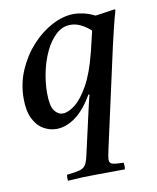

<svg xmlns="http://www.w3.org/2000/svg" viewBox="-82 -544 700 855"><g transform="rotate(-10 268.0 -116.5)"><path d="M317 -115H312Q275 -51 232.5 -20Q190 11 146 11Q115 11 87 -5.5Q59 -22 42 -57Q25 -92 25 -147Q25 -215 51 -275Q77 -335 119 -381Q161 -427 211.5 -453.5Q262 -480 311 -480Q328 -480 352 -475Q376 -470 405 -456Q425 -459 447.5 -462Q470 -465 493 -469L496 -465Q484 -423 475 -385.5Q466 -348 457 -309L358 139Q350 176 350 186Q350 202 363.5 206Q377 210 414 211Q415 218 415.5 225.5Q416 233 414 241Q345 242 282.5 242Q220 242 156 247Q155 240 155 233.5Q155 227 156 220Q194 216 213 211Q232 206 240.5 193.5Q249 181 255 155L303 -57Q308 -77 311 -91Q314 -105 317 -115ZM358 -309 378 -393Q357 -412 334 -423.5Q311 -435 287 -435Q250 -435 221 -408Q192 -381 172 -338.5Q152 -296 142 -247.5Q132 -199 132 -155Q132 -95 148 -73.5Q164 -52 186 -52Q211 -52 242 -76.5Q273 -101 303 -155Q333 -209 355 -297Z"/></g></svg>

Font: Tiro Devanagari Marathi
Style: Italic
Weight: 400
Italic angle: -11°
Designer: Devanagari: John Hudson & Fiona Ross, assisted by Paul Hanslow. Latin: John Hudson with Paul Hanslow, assisted by Kaja S
Foundry: Tiro Typeworks Ltd.
Version: Version 1.52